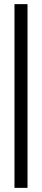

<svg xmlns="http://www.w3.org/2000/svg" viewBox="-20 -774 203 928"><path d="M50 134V-754H113V134Z"/></svg>

Font: Stick No Bills ExtraLight
Style: Regular
Weight: 200
Designer: Kosala Senevirathne, Siva Puranthara, Lasantha Premarathna, Tharique Azeez
Foundry: mooniak
Version: Version 2.000